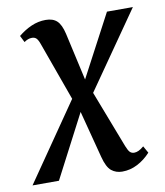

<svg xmlns="http://www.w3.org/2000/svg" viewBox="-150 -637 829 963"><g transform="rotate(-10 264.5 -156.0)"><path d="M395 252.5Q363 252.5 340 234Q317 215.5 303 161L236 -96L215 -137.5L103.5 -447Q95.5 -470 87 -478.5Q78.5 -487 64.5 -487Q53.5 -487 43.8 -483.2Q34 -479.5 24.5 -472.5L7.5 -506.5Q39 -532.5 74.2 -548Q109.5 -563.5 147.5 -563.5Q184.5 -563.5 205 -544.2Q225.5 -525 236.5 -477.5L295.5 -214L313.5 -176L431 129.5Q440.5 153.5 449 161.5Q457.5 169.5 470.5 169.5Q481 169.5 493 164Q505 158.5 519.5 146L539.5 181.5Q510 214 473 233.2Q436 252.5 395 252.5ZM-61 242.5 223.5 -170 277 -209 458 -551H590L306.5 -144L251 -98.5L73.5 242.5Z"/></g></svg>

Font: Merriweather 28pt
Style: Bold Italic
Weight: 700
Italic angle: -7.8°
Version: Version 2.101